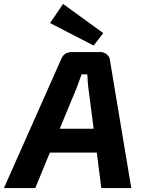

<svg xmlns="http://www.w3.org/2000/svg" viewBox="-58 -954 725 974"><path d="M417 -723 196 -837 262 -934 466 -786ZM433 -180H195L121 0H-38L252 -653Q266 -690 307 -690H451Q470 -690 484.5 -677.5Q499 -665 500 -647L608 0H456ZM417 -301 390 -510Q387 -532 385 -577H356Q338 -526 332 -511L245 -301Z"/></svg>

Font: Ezarion
Style: Bold Italic
Weight: 700
Italic angle: -8°
Designer: Natanael Gama
Version: Version 1.001;PS 001.001;hotconv 1.0.70;makeotf.lib2.5.58329